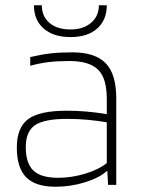

<svg xmlns="http://www.w3.org/2000/svg" viewBox="-20 -703 538 730"><path d="M191 7Q115 7 79.5 -29Q44 -65 44 -142Q44 -218 87 -250Q130 -282 233 -282Q271 -282 307.5 -279Q344 -276 386 -269V-327Q386 -406 352.5 -438.5Q319 -471 244 -471Q200 -471 166 -467Q132 -463 95 -453V-486Q138 -496 172.5 -500Q207 -504 255 -504Q342 -504 382 -462.5Q422 -421 422 -329V0H391L388 -53H387Q356 -26 302 -9.5Q248 7 191 7ZM235 -251Q148 -251 113 -227Q78 -203 78 -144Q78 -82 107 -54.5Q136 -27 201 -27Q253 -27 305 -43Q357 -59 386 -83V-238Q351 -244 313.5 -247.5Q276 -251 235 -251ZM356 -683H386Q386 -627 349.5 -594.5Q313 -562 248 -562Q183 -562 146 -594.5Q109 -627 109 -683H139Q139 -641 168 -616Q197 -591 248 -591Q297 -591 326.5 -616.5Q356 -642 356 -683Z"/></svg>

Font: Blinker ExtraLight
Style: Regular
Weight: 200
Designer: Juergen Huber
Foundry: supertype
Version: Version 1.017;hotconv 1.0.117;makeotfexe 2.5.65602